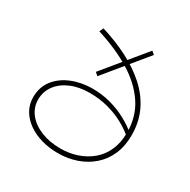

<svg xmlns="http://www.w3.org/2000/svg" viewBox="-180 -975 1144 1157"><g transform="rotate(30 392.5 -396.0)"><path d="M370 14Q310 14 256.5 -1Q203 -16 161.5 -45Q120 -74 96.5 -114.5Q73 -155 73 -205Q73 -275 112 -325Q151 -375 216.5 -401.5Q282 -428 360 -428Q424 -428 483.5 -412Q543 -396 595.5 -368Q648 -340 688 -305V-272Q648 -309 596.5 -337Q545 -365 485 -381Q425 -397 358 -397Q282 -397 225.5 -372.5Q169 -348 137.5 -305Q106 -262 106 -207Q106 -153 139.5 -110Q173 -67 233 -42.5Q293 -18 370 -18Q430 -18 484.5 -36.5Q539 -55 581 -90.5Q623 -126 646.5 -179.5Q670 -233 670 -302Q670 -413 613.5 -497.5Q557 -582 456 -643.5Q355 -705 220 -747L233 -775Q334 -744 419 -700.5Q504 -657 568 -599Q632 -541 667 -467Q702 -393 702 -302Q702 -226 676.5 -167.5Q651 -109 605 -68.5Q559 -28 498.5 -7Q438 14 370 14ZM345 -507 324 -525 555 -806 576 -788Z"/></g></svg>

Font: BioRhyme SemiExpanded ExtraLight
Style: Regular
Weight: 250
Width: 6
Designer: Aoife Mooney
Foundry: Aoife Mooney Type
Version: Version 1.600;gftools[0.9.33]